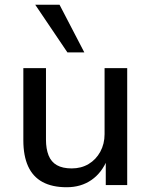

<svg xmlns="http://www.w3.org/2000/svg" viewBox="-20 -777 634 806"><path d="M260 9Q199 9 158.5 -13Q118 -35 98 -79Q78 -123 78 -188V-491H173V-191Q173 -152 184 -124.5Q195 -97 219 -83.5Q243 -70 281 -70Q321 -70 352 -88.5Q383 -107 401 -140Q419 -173 419 -214V-491H514V0H424V-109H431Q408 -52 364 -21.5Q320 9 260 9ZM263 -557 128 -757H230L334 -557Z"/></svg>

Font: Nunito Sans 10pt Medium
Style: Regular
Weight: 500
Designer: Vernon Adams
Foundry: Vernon Adams
Version: Version 3.101;gftools[0.9.27]